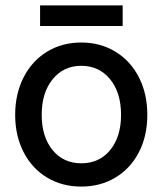

<svg xmlns="http://www.w3.org/2000/svg" viewBox="-20 -673 600 709"><path d="M36 -249Q36 -326 67 -387Q98 -448 153.5 -482Q209 -516 280 -516Q351 -516 406.5 -482Q462 -448 493 -387.5Q524 -327 524 -249Q524 -171 493 -111Q462 -51 406.5 -17.5Q351 16 280 16Q209 16 153.5 -17.5Q98 -51 67 -111.5Q36 -172 36 -249ZM433 -653V-577H128V-653ZM280 -70Q347 -70 387 -119Q427 -168 427 -249Q427 -331 386.5 -380.5Q346 -430 280 -430Q215 -430 174.5 -380.5Q134 -331 134 -249Q134 -168 174 -119Q214 -70 280 -70Z"/></svg>

Font: MedMera Sans Display
Style: Regular
Weight: 500
Designer: Kasper Nordkvist
Foundry: UNCUT.wtf
Version: Version 1.300